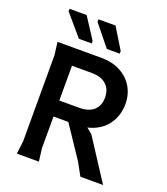

<svg xmlns="http://www.w3.org/2000/svg" viewBox="-161 -1018 984 1130"><g transform="rotate(20 331.0 -453.5)"><path d="M78 0 88 -80V-620L78 -700H350Q422 -700 473 -672.5Q524 -645 551.5 -598Q579 -551 579 -492Q579 -452 565.5 -414Q552 -376 523.5 -345.5Q495 -315 450.5 -297Q406 -279 343 -279H206V-80L216 0ZM476 0 432 -80 268 -325H369L451 -257L618 0ZM206 -379H331Q390 -379 421.5 -407.5Q453 -436 453 -487Q453 -539 420.5 -568Q388 -597 329 -597H206ZM446 -760H365L259 -891V-907H366L446 -776ZM270 -760H190L78 -891V-907H185L270 -776Z"/></g></svg>

Font: AR One Sans SemiBold
Style: Regular
Weight: 600
Designer: Niteesh Yadav
Foundry: Niteesh Yadav
Version: Version 1.001;gftools[0.9.33]